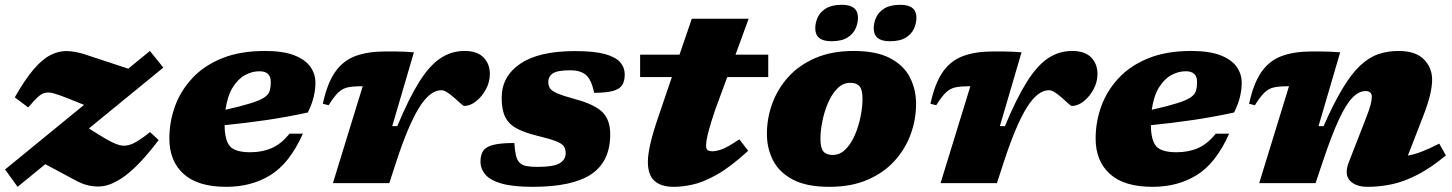

<svg xmlns="http://www.w3.org/2000/svg" viewBox="-20 -744 5898 780"><path d="M0.5 -55.5 321.5 -318 250.5 -346.5Q217.5 -359.5 197.2 -365Q177 -370.5 162 -366.5Q147 -362.5 132 -348.2Q117 -334 94.5 -307.5L40 -348.5Q81.5 -421.5 117.2 -463Q153 -504.5 186.8 -521.2Q220.5 -538 254.8 -536.5Q289 -535 326.5 -522.5L501 -465L589 -537L643.5 -469.5L341 -222L399.5 -186Q438.5 -162 464.5 -154.8Q490.5 -147.5 518.5 -160Q546.5 -172.5 589.5 -207.5L624.5 -175Q550 -76.5 492.2 -32.8Q434.5 11 386.5 13.5Q338.5 16 292 -8.5L164 -77L51.5 15Z M1210.5 -201Q1156.5 -80.5 1079 -32.8Q1001.5 15 899.5 15Q783.5 15 725.8 -37.5Q668 -90 668 -181Q668 -249.5 691.2 -313Q714.5 -376.5 762 -427.2Q809.5 -478 882.8 -507.5Q956 -537 1056.5 -537Q1130 -537 1175 -519.5Q1220 -502 1240.8 -472.8Q1261.5 -443.5 1261.5 -407.5Q1261.5 -381.5 1254.8 -352Q1248 -322.5 1230.5 -287Q1148.5 -269 1061.8 -256.2Q975 -243.5 892.5 -235.5Q893 -173.5 914.5 -149.5Q936 -125.5 997 -125.5Q1045.5 -125.5 1084.2 -142.5Q1123 -159.5 1156 -201ZM1034 -454.5Q1004 -454.5 975.2 -438.8Q946.5 -423 925.2 -388.5Q904 -354 896 -298Q962 -313 999.2 -324.8Q1036.5 -336.5 1053.8 -348.2Q1071 -360 1075.5 -375Q1080 -390 1080 -411.5Q1080 -454.5 1034 -454.5Z M1453.5 -393.5H1446Q1413.5 -393.5 1392.5 -389Q1371.5 -384.5 1354.2 -368.2Q1337 -352 1315 -316.5L1291.5 -322.5Q1309.5 -406 1341.8 -452Q1374 -498 1424.5 -516.5Q1475 -535 1547 -535Q1575 -535 1593 -534.8Q1611 -534.5 1626.5 -533.8Q1642 -533 1661.5 -531.5L1573.5 -231.5H1594Q1640.5 -343.5 1682.5 -410.5Q1724.5 -477.5 1769 -507.2Q1813.5 -537 1867 -537Q1918.5 -537 1944.2 -510.8Q1970 -484.5 1970 -443Q1970 -411 1954 -381.2Q1938 -351.5 1914 -332.5Q1890 -313.5 1865.5 -313.5Q1862.5 -313.5 1849.8 -325Q1837 -336.5 1824 -348Q1811 -359.5 1797.2 -368.5Q1783.5 -377.5 1773 -377.5Q1726.5 -377.5 1682.5 -306.5Q1638.5 -235.5 1590 -87.5L1561.5 0H1332.5Z M2069.5 -163Q2071.5 -132.5 2076 -113.2Q2080.5 -94 2090.5 -83.5Q2100.5 -73 2118.2 -69.5Q2136 -66 2164.5 -66Q2228 -66 2253 -80.5Q2278 -95 2278 -121.5Q2278 -139.5 2270 -150.5Q2262 -161.5 2237 -171Q2212 -180.5 2160.5 -193Q2109.5 -205.5 2078 -222.8Q2046.5 -240 2032.2 -269.2Q2018 -298.5 2018 -346.5Q2018 -433.5 2093.5 -485Q2169 -536.5 2316.5 -536.5Q2393 -536.5 2437 -524.5Q2481 -512.5 2499.5 -491Q2518 -469.5 2518 -441.5Q2518 -415.5 2508 -399Q2498 -382.5 2471 -374.8Q2444 -367 2393.5 -367Q2383 -421.5 2358.5 -441Q2336.5 -458.5 2297 -458.5Q2245.5 -458.5 2226.5 -446.2Q2207.5 -434 2207.5 -410.5Q2207.5 -395.5 2214.8 -384.8Q2222 -374 2245.8 -364Q2269.5 -354 2319 -340.5Q2393.5 -320.5 2426.2 -289.5Q2459 -258.5 2459 -198.5Q2459 -88.5 2382.8 -36.8Q2306.5 15 2143.5 15Q2064.5 15 2018 1.8Q1971.5 -11.5 1951.8 -34.8Q1932 -58 1932 -87.5Q1932 -114.5 1942.8 -131Q1953.5 -147.5 1983.2 -155.2Q2013 -163 2069.5 -163Z M2580.5 -431V-522H2740.5L2790.5 -668H3021.5L2968 -522H3101V-431H2934.5L2886 -299.5Q2869.5 -250.5 2861.5 -221.5Q2853.5 -192.5 2851 -177.2Q2848.5 -162 2848.5 -153.5Q2848.5 -138 2855.2 -133.8Q2862 -129.5 2875 -129.5Q2889.5 -129.5 2912 -137.2Q2934.5 -145 2983.5 -178L3019.5 -131.5Q2947 -65 2891.2 -34Q2835.5 -3 2793.2 6Q2751 15 2718.5 15Q2665.5 15 2638.8 -9.2Q2612 -33.5 2612 -87Q2612 -145.5 2653.5 -266.5L2709.5 -431Z M3448 -537Q3539.5 -537 3595.2 -508Q3651 -479 3676.2 -430.2Q3701.5 -381.5 3701.5 -322Q3701.5 -259 3679.8 -199Q3658 -139 3614.5 -90.8Q3571 -42.5 3504.8 -13.8Q3438.5 15 3349 15Q3257.5 15 3201.8 -14Q3146 -43 3120.8 -92Q3095.5 -141 3095.5 -200Q3095.5 -263 3117.2 -323Q3139 -383 3182.5 -431.2Q3226 -479.5 3292.5 -508.2Q3359 -537 3448 -537ZM3363 -114.5Q3392.5 -114.5 3415.2 -137.5Q3438 -160.5 3453.2 -196.2Q3468.5 -232 3476.2 -271Q3484 -310 3484 -342Q3484 -379 3472.2 -393.2Q3460.5 -407.5 3434 -407.5Q3404.5 -407.5 3381.8 -384.5Q3359 -361.5 3343.8 -325.8Q3328.5 -290 3320.8 -251Q3313 -212 3313 -180Q3313 -143 3325 -128.8Q3337 -114.5 3363 -114.5ZM3357 -576.5Q3292 -576.5 3292 -629Q3292 -651.5 3302 -673.5Q3312 -695.5 3335.8 -710Q3359.5 -724.5 3400.5 -724.5Q3465.5 -724.5 3465.5 -672Q3465.5 -649.5 3455.5 -627.5Q3445.5 -605.5 3422 -591Q3398.5 -576.5 3357 -576.5ZM3594.5 -576.5Q3529.5 -576.5 3529.5 -629Q3529.5 -651.5 3539.5 -673.5Q3549.5 -695.5 3573.2 -710Q3597 -724.5 3638 -724.5Q3703 -724.5 3703 -672Q3703 -649.5 3693 -627.5Q3683 -605.5 3659.5 -591Q3636 -576.5 3594.5 -576.5Z M3922 -393.5H3914.5Q3882 -393.5 3861 -389Q3840 -384.5 3822.8 -368.2Q3805.5 -352 3783.5 -316.5L3760 -322.5Q3778 -406 3810.2 -452Q3842.5 -498 3893 -516.5Q3943.5 -535 4015.5 -535Q4043.5 -535 4061.5 -534.8Q4079.5 -534.5 4095 -533.8Q4110.5 -533 4130 -531.5L4042 -231.5H4062.5Q4109 -343.5 4151 -410.5Q4193 -477.5 4237.5 -507.2Q4282 -537 4335.5 -537Q4387 -537 4412.8 -510.8Q4438.5 -484.5 4438.5 -443Q4438.5 -411 4422.5 -381.2Q4406.5 -351.5 4382.5 -332.5Q4358.5 -313.5 4334 -313.5Q4331 -313.5 4318.2 -325Q4305.5 -336.5 4292.5 -348Q4279.5 -359.5 4265.8 -368.5Q4252 -377.5 4241.5 -377.5Q4195 -377.5 4151 -306.5Q4107 -235.5 4058.5 -87.5L4030 0H3801Z M4973.5 -201Q4919.5 -80.5 4842 -32.8Q4764.5 15 4662.5 15Q4546.5 15 4488.8 -37.5Q4431 -90 4431 -181Q4431 -249.5 4454.2 -313Q4477.5 -376.5 4525 -427.2Q4572.5 -478 4645.8 -507.5Q4719 -537 4819.5 -537Q4893 -537 4938 -519.5Q4983 -502 5003.8 -472.8Q5024.5 -443.5 5024.5 -407.5Q5024.5 -381.5 5017.8 -352Q5011 -322.5 4993.5 -287Q4911.5 -269 4824.8 -256.2Q4738 -243.5 4655.5 -235.5Q4656 -173.5 4677.5 -149.5Q4699 -125.5 4760 -125.5Q4808.5 -125.5 4847.2 -142.5Q4886 -159.5 4919 -201ZM4797 -454.5Q4767 -454.5 4738.2 -438.8Q4709.5 -423 4688.2 -388.5Q4667 -354 4659 -298Q4725 -313 4762.2 -324.8Q4799.5 -336.5 4816.8 -348.2Q4834 -360 4838.5 -375Q4843 -390 4843 -411.5Q4843 -454.5 4797 -454.5Z M5078 -316.5 5054.5 -322.5Q5072.5 -406 5104.8 -452Q5137 -498 5187.5 -516.5Q5238 -535 5310 -535Q5333 -535 5349.5 -534.8Q5366 -534.5 5383.2 -534Q5400.5 -533.5 5424.5 -531.5L5336.5 -231.5H5357Q5398 -324.5 5434 -384.2Q5470 -444 5505.2 -477.2Q5540.5 -510.5 5578.8 -523.8Q5617 -537 5662 -537Q5730.5 -537 5764.2 -503.2Q5798 -469.5 5798 -419.5Q5798 -395.5 5790.2 -360.5Q5782.5 -325.5 5760.5 -269L5699.5 -112Q5725.5 -116.5 5755.8 -128Q5786 -139.5 5827 -160.5L5854 -112.5Q5792 -61.5 5738 -33.8Q5684 -6 5634.5 4.5Q5585 15 5536.5 15Q5486.5 15 5463.5 -10.8Q5440.5 -36.5 5459.5 -85L5526 -255.5Q5543.5 -300 5548.2 -319.2Q5553 -338.5 5553 -350.5Q5553 -374 5527.5 -374Q5500 -374 5473.8 -346.8Q5447.5 -319.5 5418.5 -256.8Q5389.5 -194 5353.5 -86.5L5324.5 0H5095.5L5216.5 -393.5H5209Q5176.5 -393.5 5155.5 -389Q5134.5 -384.5 5117.2 -368.2Q5100 -352 5078 -316.5Z"/></svg>

Font: Newsreader Caption ExtraBold
Style: Italic
Weight: 800
Italic angle: -17°
Designer: Hugues Gentile
Foundry: Production Type
Version: Version 1.001